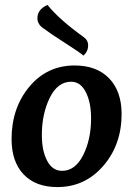

<svg xmlns="http://www.w3.org/2000/svg" viewBox="-20 -750 541 780"><path d="M159 -633Q132 -650 132 -676Q132 -712 173 -730Q218 -673 319 -600Q338 -587 338 -566Q338 -541 319 -524Q306 -536 245 -575Q184 -614 159 -633ZM213 10Q125 10 76 -41.5Q27 -93 27 -185Q27 -311 99 -397.5Q171 -484 283 -484Q373 -484 423.5 -431.5Q474 -379 474 -287Q474 -162 399.5 -76Q325 10 213 10ZM269 -418Q214 -418 182 -352.5Q150 -287 150 -201Q150 -138 171.5 -97Q193 -56 232 -56Q286 -56 318 -120Q350 -184 350 -269Q350 -334 328.5 -376Q307 -418 269 -418Z"/></svg>

Font: Overlock
Style: Bold Italic
Weight: 700
Version: Version 1.001